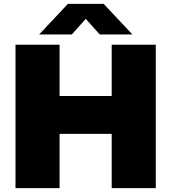

<svg xmlns="http://www.w3.org/2000/svg" viewBox="-20 -971 884 991"><path d="M60 0V-740H287.5V-475.5H556.5V-740H784V0H556.5V-280H287.5V0ZM182 -793 330.5 -951H515L663.5 -793H495L405.5 -892.5H439.5L350.5 -793Z"/></svg>

Font: Encode Sans SC SemiExpanded Black
Style: Regular
Weight: 900
Width: 6
Designer: Multiple Designers
Foundry: Impallari Type
Version: Version 3.002